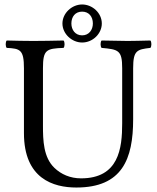

<svg xmlns="http://www.w3.org/2000/svg" viewBox="-20 -828 701 858"><path d="M172 -523C172 -606 187 -611 264 -614C270 -620 270 -641 264 -647C217 -646 168 -645 129 -645C90 -645 49 -646 10 -647C4 -641 4 -620 10 -614C70 -611 87 -606 87 -523V-233C87 -29 219 10 321 10C526 10 575 -117 575 -295V-523C575 -603 592 -607 652 -614C658 -620 658 -641 652 -647C614 -646 573 -645 550 -645C529 -645 480 -646 434 -647C428 -641 428 -620 434 -614C509 -607 526 -604 526 -523V-277C526 -165 511 -31 342 -31C294 -31 253 -49 223 -78C174 -125 172 -201 172 -266ZM259 -723C259 -677 301 -638 347 -638C395 -638 435 -678 435 -723C435 -770 393 -808 347 -808C301 -808 259 -769 259 -723ZM347 -776C377 -776 395 -754 395 -723C395 -695 378 -670 347 -670C316 -670 299 -695 299 -723C299 -753 316 -776 347 -776Z"/></svg>

Font: Libertinus Serif
Style: Regular
Weight: 400
Designer: Philipp H. Poll, Khaled Hosny
Foundry: Caleb Maclennan
Version: Version 7.050;RELEASE